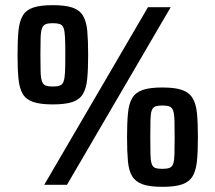

<svg xmlns="http://www.w3.org/2000/svg" viewBox="-20 -716 833 744"><path d="M151.5 0 553.3 -688H641.4L239.6 0ZM184.3 -311.4Q137 -311.4 109 -320.8Q80.9 -330.3 68.1 -351.9Q55.3 -373.5 51.6 -411Q48 -448.4 48 -503.4Q48 -559.5 51.6 -596.6Q55.3 -633.8 68.3 -655.7Q81.3 -677.6 109.2 -686.8Q137 -696 184.3 -696Q233.2 -696 260.7 -686.6Q288.2 -677.2 301.5 -655.3Q314.8 -633.3 318.2 -596.2Q321.6 -559 321.6 -503.4Q321.6 -448 318 -410.5Q314.4 -373.1 301.1 -351.5Q287.8 -329.8 260.3 -320.6Q232.8 -311.4 184.3 -311.4ZM184.3 -380.7Q202 -380.7 212 -384.5Q222.1 -388.3 226.5 -400.7Q230.9 -413.1 232 -437.2Q233.1 -461.3 233.1 -503Q233.1 -545.1 232 -569.7Q230.9 -594.3 226.8 -606.5Q222.7 -618.7 212.3 -622.4Q202 -626.2 184.3 -626.2Q167.2 -626.2 157.3 -622.4Q147.5 -618.7 142.8 -606.5Q138.2 -594.3 137.4 -569.7Q136.6 -545.1 136.6 -503Q136.6 -461.3 137.4 -437.2Q138.2 -413.1 142.8 -400.5Q147.5 -387.8 157.3 -384.3Q167.2 -380.7 184.3 -380.7ZM609.1 8Q561.2 8 533.4 -1.6Q505.6 -11.3 492.3 -32.9Q479 -54.5 475.7 -91.7Q472.3 -129 472.3 -184Q472.3 -240.5 475.9 -277.6Q479.5 -314.8 492.6 -336.5Q505.6 -358.2 533.4 -367.6Q561.2 -377 609.1 -377Q658 -377 685.5 -367.4Q713 -357.7 726.3 -335.8Q739.6 -313.9 743.3 -276.8Q746.9 -239.6 746.9 -184Q746.9 -128.5 743.1 -91.1Q739.2 -53.7 725.9 -32.2Q712.6 -10.8 685.1 -1.4Q657.5 8 609.1 8ZM609.1 -61.7Q626.8 -61.7 636.8 -65.5Q646.9 -69.3 651.1 -81.5Q655.3 -93.7 656 -117.8Q656.8 -141.9 656.8 -184Q656.8 -225.7 656 -250.3Q655.3 -274.9 650.8 -287.3Q646.4 -299.7 636.6 -303.4Q626.8 -307.2 609.1 -307.2Q591.5 -307.2 581.6 -303.4Q571.8 -299.7 567.7 -287.3Q563.5 -274.9 563 -250.3Q562.4 -225.7 562.4 -184Q562.4 -142.3 563 -118Q563.5 -93.7 567.7 -81.3Q571.8 -68.8 581.6 -65.3Q591.5 -61.7 609.1 -61.7Z"/></svg>

Font: Saira Thin SemiCondensed
Style: Regular
Weight: 100
Width: 4
Version: Version 1.101